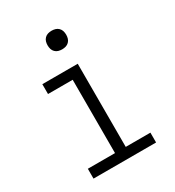

<svg xmlns="http://www.w3.org/2000/svg" viewBox="-174 -826 849 930"><g transform="rotate(-30 250.0 -361.0)"><path d="M75 0V-55H227V-465H89V-520H287V-55H425V0ZM257 -618Q246 -618 236 -621Q226 -624 218.5 -631.5Q211 -639 208 -649Q205 -659 205 -670Q205 -681 208 -691Q211 -701 218.5 -708.5Q226 -716 236 -719Q246 -722 257 -722Q268 -722 278 -719Q288 -716 295.5 -708.5Q303 -701 306 -691Q309 -681 309 -670Q309 -659 306 -649Q303 -639 295.5 -631.5Q288 -624 278 -621Q268 -618 257 -618Z"/></g></svg>

Font: Iosevka Custom Light
Style: Regular
Weight: 300
Monospace: yes
Designer: Belleve Invis
Foundry: Belleve Invis
Version: Version 27.3.5